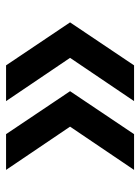

<svg xmlns="http://www.w3.org/2000/svg" viewBox="64 -576 456 624"><g transform="rotate(90 292.0 -264.0)"><path d="M52.7 -263.7 192.4 -471.7H308.6L168 -263.7L308.6 -55.7H192.4ZM276.4 -263.7 416 -471.7H532.2L391.6 -263.7L532.2 -55.7H416Z"/></g></svg>

Font: Wanted Sans Medium
Style: Regular
Weight: 500
Designer: Original Design by Kil Hyung-jin and Kang Hanbin, Wanted Lab, Inc; Hangeul from Source Han Sans by Jang Soo-young and Ka
Foundry: Wanted Lab, Inc.
Version: Version 1.001